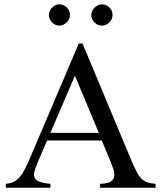

<svg xmlns="http://www.w3.org/2000/svg" viewBox="-20 -882 759 902"><path d="M450.2 0V-18.6Q484.9 -19 499.5 -28.6Q514.2 -38.1 516.6 -53.2Q519 -68.4 512.5 -87.6Q505.9 -106.9 497.6 -127L458 -222.2H201.2L156.2 -116.7Q147 -94.2 142.1 -77.1Q137.2 -60.1 142.3 -47.9Q147.5 -35.6 164.8 -28.6Q182.1 -21.5 216.8 -18.6V0H7.3V-18.6Q28.3 -20 43.9 -27.6Q59.6 -35.2 72 -49.3Q84.5 -63.5 95.2 -84.2Q106 -105 117.7 -131.8L350.1 -677.7H367.7L597.7 -127Q612.3 -92.3 624 -71.5Q635.7 -50.8 648.2 -39.6Q660.6 -28.3 675.5 -24.2Q690.4 -20 710.9 -18.6V0ZM332 -526.4 216.8 -257.8H444.3ZM308.6 -812Q308.6 -801.8 304.7 -792.7Q300.8 -783.7 293.7 -776.9Q286.6 -770 277.6 -765.9Q268.6 -761.7 258.3 -761.7Q248.5 -761.7 239.7 -765.9Q231 -770 224.1 -777.1Q217.3 -784.2 213.4 -793.2Q209.5 -802.2 209.5 -812Q209.5 -821.3 213.6 -830.3Q217.8 -839.4 224.6 -846.2Q231.4 -853 240.2 -857.4Q249 -861.8 258.3 -861.8Q268.6 -861.8 277.6 -857.9Q286.6 -854 293.7 -847.2Q300.8 -840.3 304.7 -831.3Q308.6 -822.3 308.6 -812ZM508.8 -812Q508.8 -801.8 504.9 -792.7Q501 -783.7 493.9 -776.9Q486.8 -770 477.8 -765.9Q468.8 -761.7 458.5 -761.7Q448.2 -761.7 439.2 -765.9Q430.2 -770 423.3 -777.1Q416.5 -784.2 412.6 -793.2Q408.7 -802.2 408.7 -812Q408.7 -821.3 413.1 -830.3Q417.5 -839.4 424.3 -846.2Q431.2 -853 440.2 -857.4Q449.2 -861.8 458.5 -861.8Q468.8 -861.8 477.8 -857.9Q486.8 -854 493.9 -847.2Q501 -840.3 504.9 -831.3Q508.8 -822.3 508.8 -812Z"/></svg>

Font: Doulos SIL APac
Style: Regular
Weight: 400
Designer: Walt Agee, Victor Gaultney, Peter Martin, Debbi Hosken, Becca Hirsbrunner
Foundry: SIL International
Version: Version 5.000